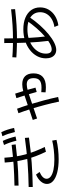

<svg xmlns="http://www.w3.org/2000/svg" viewBox="1022 -1918 955 3040"><g transform="rotate(-90 1500.0 -397.5)"><path d="M617.6 -148.3Q578.6 -228 549.4 -305.2Q520.3 -382.3 499.6 -461.2Q478.9 -540 465.8 -624.2Q452.6 -708.3 446.6 -801L523.3 -805.7Q529.3 -714.7 541.8 -633.7Q554.3 -552.7 574.8 -476.2Q595.3 -399.7 624.8 -323.7Q654.3 -247.7 694.3 -167ZM499 53.3Q379.6 53.3 291.8 30.8Q204 8.3 156.3 -32.8Q108.6 -74 108 -130.7Q107.6 -182.7 147 -228.8Q186.3 -275 256 -305.3L298 -249.3Q242.7 -225 215.9 -196.5Q189 -168 190 -135.3Q191.4 -98 227.7 -70.9Q264 -43.7 332 -29.2Q400 -14.7 494.3 -14.7Q568.6 -14.7 648.3 -23.9Q728 -33 794.3 -49L805.6 19Q738 35.3 657.6 44.3Q577.3 53.3 499 53.3ZM81.3 -646.4Q170.6 -648.4 250.8 -651.4Q331 -654.4 407.5 -659.7Q484 -665 562.1 -673Q640.3 -681 726.6 -691.3L734.3 -627.3Q618 -613 515 -603.5Q412 -594 307.1 -588.8Q202.3 -583.6 81.3 -581.6ZM59.3 -421.7Q164 -423.7 257.8 -427.7Q351.6 -431.7 443.1 -438.7Q534.6 -445.7 631 -456.2Q727.3 -466.7 837 -481.7L841.7 -417Q732.3 -402 635.1 -391.5Q538 -381 445.8 -374Q353.6 -367 259.1 -363Q164.6 -359 59.3 -357ZM792.9 -615.3Q779.3 -672 763.1 -718.8Q747 -765.7 725 -812L789.7 -831.7Q812 -783.4 828.7 -734.9Q845.3 -686.4 859 -629.3ZM930.3 -639.3Q916.6 -697.3 901.1 -744.1Q885.6 -791 863.7 -837.3L927.7 -855Q950.7 -807.3 966.7 -758.5Q982.7 -709.7 995 -652.6Z M1641 -149Q1623.7 -149 1601.8 -150.3Q1580 -151.6 1558.3 -154L1561.3 -222Q1576.3 -220.7 1595.7 -219.5Q1615 -218.4 1633.7 -218.4Q1712.3 -218.4 1747.8 -248Q1783.3 -277.7 1783.3 -342.3Q1783.3 -398.3 1758.8 -425.1Q1734.3 -452 1683.7 -452Q1664.7 -452 1640 -447.8Q1615.3 -443.6 1584.8 -435.5Q1554.3 -427.3 1517 -414.3L1144.3 -288.3L1121.3 -356.7L1494.7 -482.7Q1537.7 -497.3 1572 -506.2Q1606.3 -515 1634.3 -519.2Q1662.3 -523.3 1686.3 -523.3Q1770.3 -523.3 1814.5 -477.8Q1858.7 -432.3 1858.7 -345Q1858.7 -249.3 1804 -199.1Q1749.3 -149 1641 -149ZM1412 60Q1388 -55.3 1358.1 -167.8Q1328.3 -280.3 1295.5 -385.8Q1262.6 -491.3 1228 -583.7L1299 -605.3Q1334.4 -510.3 1367.4 -403.2Q1400.4 -296 1430.5 -182.8Q1460.7 -69.7 1485.4 44.7ZM1564.6 -294.6Q1547.6 -360 1522.3 -442.6Q1497 -525.3 1467 -616L1538 -635.3Q1555.4 -583.3 1572.2 -527.3Q1589 -471.3 1604.9 -416.8Q1620.7 -362.3 1633 -313.7Z M2593.7 -14Q2665.3 -25 2717.6 -56.2Q2770 -87.4 2798.6 -134.7Q2827.3 -182 2827.3 -240.3Q2827.3 -302.7 2794.5 -347.6Q2761.6 -392.6 2701.1 -417Q2640.7 -441.3 2556.7 -441.3Q2474.7 -441.3 2404.7 -419.1Q2334.7 -397 2282.4 -357Q2230 -317 2200.7 -263.8Q2171.4 -210.7 2171.4 -149Q2171.4 -103.4 2188.4 -80.2Q2205.4 -57 2239.4 -57Q2279 -57 2332.7 -86.4Q2386.3 -115.7 2447.8 -169.2Q2509.3 -222.7 2573 -295.5Q2636.6 -368.3 2696.3 -455L2753 -414.3Q2689.4 -320.6 2618.9 -242.1Q2548.4 -163.6 2478 -105.8Q2407.7 -48 2343.9 -16.5Q2280 15 2229.4 15Q2189.3 14.4 2159.2 -5.5Q2129 -25.3 2112.8 -62.3Q2096.7 -99.3 2096.7 -149Q2096.7 -224.3 2132 -289.3Q2167.3 -354.3 2229.8 -402.8Q2292.3 -451.3 2375.8 -478.7Q2459.3 -506 2556.7 -506Q2662.7 -506 2740.3 -473.5Q2818 -441 2860.7 -381.5Q2903.3 -322 2903.3 -240.3Q2903.3 -166.3 2867.9 -105.3Q2832.4 -44.3 2768.4 -4.2Q2704.4 36 2619 48.7ZM2375.6 -88Q2364.6 -177.3 2357.5 -259.3Q2350.3 -341.3 2346 -432.6Q2342 -511.6 2340.5 -603Q2339 -694.3 2339 -808.3H2412.4Q2412.4 -699.7 2413.9 -611.7Q2415.4 -523.7 2418.7 -447.3Q2423.7 -354 2430.9 -271.2Q2438 -188.3 2449 -99.3ZM2401.7 -606.6Q2353.7 -606.6 2301.3 -608.1Q2249 -609.6 2199.7 -611.6Q2150.3 -613.6 2111 -616.6L2114.3 -680Q2152.7 -677 2201.2 -674.5Q2249.7 -672 2301.8 -671Q2354 -670 2402.3 -670Q2510.3 -670 2622 -677Q2733.7 -684 2873 -700L2875.7 -636.6Q2736 -620.6 2623.5 -613.6Q2511 -606.6 2401.7 -606.6Z"/></g></svg>

Font: M PLUS 2 Thin
Style: Regular
Weight: 100
Designer: Coji Morishita
Foundry: UNDERFOREST DESIGN
Version: Version 1.001